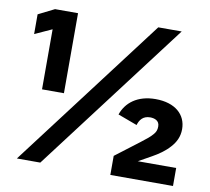

<svg xmlns="http://www.w3.org/2000/svg" viewBox="-78 -785 954 872"><g transform="rotate(10 399.5 -349.0)"><path d="M54 0 583 -698H691L162 0ZM774 0H485V-88L594 -171C619 -190 635 -203 646 -216C657 -228 661 -239 661 -254V-255C661 -282 637 -289 618 -289C585 -289 570 -268 563 -244L474 -277C493 -333 544 -375 628 -375C719 -375 770 -328 770 -261C770 -226 756 -199 735 -176C714 -152 685 -132 656 -116L597 -83H774ZM33 -661V-570L112 -606V-329H213V-698H107Z"/></g></svg>

Font: Plexus Sans Bold
Style: Regular
Weight: 700
Version: Version 2.001;PS 002.001;hotconv 1.0.70;makeotf.lib2.5.58329